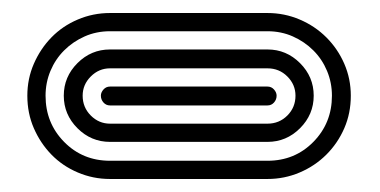

<svg xmlns="http://www.w3.org/2000/svg" viewBox="-20 -431 584 295"><path d="M149 -156Q123 -156 99.5 -166Q76 -176 59 -193.5Q42 -211 32 -234Q22 -257 22 -284Q22 -310 32 -333Q42 -356 59 -373.5Q76 -391 99.5 -401Q123 -411 149 -411H391Q417 -411 440.5 -401Q464 -391 481.5 -373.5Q499 -356 509 -333Q519 -310 519 -284Q519 -257 509 -234Q499 -211 481.5 -193.5Q464 -176 440.5 -166Q417 -156 391 -156ZM391 -184Q433 -184 461.5 -213Q490 -242 490 -284Q490 -304 482.5 -322Q475 -340 461.5 -353.5Q448 -367 430 -375Q412 -383 391 -383H149Q128 -383 110 -375Q92 -367 78.5 -353.5Q65 -340 57.5 -322Q50 -304 50 -284Q50 -242 78.5 -213Q107 -184 149 -184ZM149 -213Q120 -213 99 -234Q78 -255 78 -284Q78 -313 99 -334Q120 -355 149 -355H391Q420 -355 441 -334Q462 -313 462 -284Q462 -255 441 -234Q420 -213 391 -213ZM391 -241Q409 -241 421.5 -253.5Q434 -266 434 -284Q434 -301 421.5 -313.5Q409 -326 391 -326H149Q132 -326 119.5 -313.5Q107 -301 107 -284Q107 -266 119.5 -253.5Q132 -241 149 -241ZM149 -269Q143 -269 139 -273.5Q135 -278 135 -284Q135 -289 139 -293.5Q143 -298 149 -298H391Q397 -298 401 -293.5Q405 -289 405 -284Q405 -278 401 -273.5Q397 -269 391 -269Z"/></svg>

Font: Zschusch
Style: Regular
Weight: 400
Designer: Peter Wiegel
Foundry: Peter Wiegel